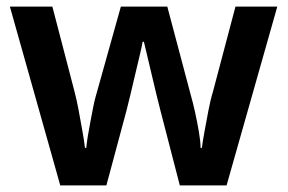

<svg xmlns="http://www.w3.org/2000/svg" viewBox="-20 -563 873 583"><path d="M467 -228Q462 -247 455 -276Q448 -305 440.5 -337Q433 -369 426.5 -396Q420 -423 417 -436H413Q411 -423 404.5 -396Q398 -369 390.5 -337Q383 -305 376 -275.5Q369 -246 364 -227L303 0H163L10 -543H139L206 -286Q213 -260 219 -227Q225 -194 230.5 -163.5Q236 -133 238 -114H242Q243 -127 246.5 -148.5Q250 -170 254.5 -193.5Q259 -217 263 -237.5Q267 -258 270 -268L347 -543H488L561 -268Q566 -251 572.5 -221.5Q579 -192 584 -162.5Q589 -133 589 -114H593Q595 -131 600.5 -161Q606 -191 612.5 -225.5Q619 -260 627 -286L695 -543H822L668 0H526Z"/></svg>

Font: Noto Sans NKo Unjoined SemiBold
Style: Regular
Weight: 600
Designer: Monotype Design Team
Foundry: Monotype Imaging Inc.
Version: Version 2.004